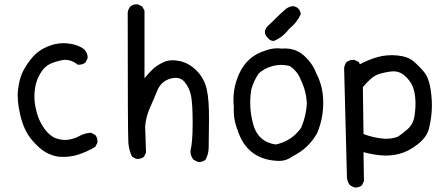

<svg xmlns="http://www.w3.org/2000/svg" viewBox="-20 -735 2040 881"><path d="M248 -16Q217 -21 188.5 -37Q160 -53 125 -94.5Q90 -136 73.5 -205Q57 -274 62.5 -321.5Q68 -369 82 -400.5Q96 -432 125 -467.5Q154 -503 198 -521.5Q242 -540 288.5 -536Q335 -532 366 -509Q384 -489 382 -468L372 -448Q358 -437 337 -438Q302 -466 265.5 -459Q229 -452 205.5 -439.5Q182 -427 165 -398Q148 -369 142.5 -340Q137 -311 138 -283Q139 -255 149.5 -216Q160 -177 184.5 -143.5Q209 -110 238 -100Q267 -90 294 -94Q321 -98 344.5 -111Q368 -124 397 -126L417 -116Q429 -102 427 -80L417 -61Q380 -39 339 -25.5Q298 -12 248 -16Z M888 8 868 -2Q853 -20 854 -43Q864 -82 864 -170.5Q864 -259 856.5 -296Q849 -333 826.5 -359.5Q804 -386 761.5 -374Q719 -362 701.5 -319Q684 -276 667 -238Q650 -200 646 -155L650 -35L641 -16Q627 -4 605 -6L586 -16Q572 -45 569 -79.5Q566 -114 566 -678Q568 -693 578 -705Q592 -717 613 -715L633 -705L643 -686V-376Q660 -397 679.5 -416Q699 -435 730 -449.5Q761 -464 804 -455Q847 -446 882 -411Q917 -376 928.5 -326Q940 -276 939 -182Q938 -88 937.5 -57.5Q937 -27 923 -2Q909 10 888 8Z M1285 -688Q1301 -704 1323 -707Q1356 -703 1360 -670Q1342 -630 1306 -602Q1277 -563 1236 -547Q1220 -547 1209 -561Q1183 -586 1207 -614Q1225 -630 1243.5 -649Q1262 -668 1285 -688ZM1201 -504Q1236 -517 1273 -512Q1341 -518 1386 -469Q1417 -438 1432 -397Q1462 -339 1463 -272Q1465 -194 1435 -124Q1396 -54 1323 -18Q1291 6 1252 3Q1112 -4 1069 -141Q1050 -190 1053 -243Q1044 -324 1078 -398Q1115 -479 1201 -504ZM1309 -432Q1267 -443 1224 -430Q1192 -420 1167 -398Q1144 -364 1133 -324Q1120 -243 1142 -164Q1164 -84 1245 -72Q1318 -87 1362 -149Q1384 -201 1388 -258Q1386 -316 1360 -369Q1345 -409 1309 -432Z M1605 125 1586 115Q1574 100 1572 80L1559 -423Q1561 -438 1570 -450Q1586 -462 1607 -460L1627 -450L1631 -440Q1672 -462 1714 -473.5Q1756 -485 1803.5 -480.5Q1851 -476 1877 -454Q1903 -432 1925.5 -405Q1948 -378 1956 -324.5Q1964 -271 1961 -227Q1958 -183 1948 -144Q1938 -105 1895.5 -72Q1853 -39 1810 -28.5Q1767 -18 1724.5 -22.5Q1682 -27 1648 -37L1650 96L1641 115Q1627 127 1605 125ZM1806 -108Q1825 -120 1850.5 -142.5Q1876 -165 1882 -203Q1888 -241 1886 -277Q1884 -313 1873 -339.5Q1862 -366 1836 -388.5Q1810 -411 1775 -407Q1740 -403 1712 -392.5Q1684 -382 1645 -335L1648 -120Q1684 -106 1727.5 -100Q1771 -94 1806 -108Z"/></svg>

Font: Kosefont JP
Style: Regular
Weight: 400
Designer: Nozomi Seto 瀬戸のぞみ
Version: Version 3.00;June 19, 2020